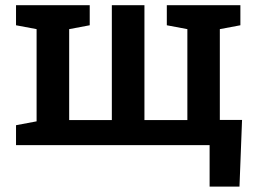

<svg xmlns="http://www.w3.org/2000/svg" viewBox="-20 -548 974 725"><path d="M771.5 156.7V0H40.5V-75.2L118.2 -89.8V-438L40.5 -452.6V-528.3H318.8V-452.6L241.2 -438V-94.7H402.3V-528.3H525.4V-94.7H687.5V-438L609.9 -452.6V-528.3H887.7V-452.6L810.1 -438V-95.2H894L884.3 156.7Z"/></svg>

Font: Roboto Slab Medium
Style: Regular
Weight: 500
Designer: Google
Version: Version 2.001; ttfautohint (v1.8.3)